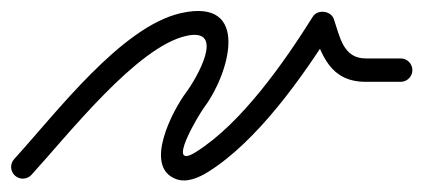

<svg xmlns="http://www.w3.org/2000/svg" viewBox="-32 -297 761 345"><path d="M-5.2 18.5C3.4 26.3 16.7 25.7 24.5 17.2C90.9 -55.5 214 -212.7 302.6 -232.5C375.6 -248.8 320.3 -154.7 302.2 -130.6C279.3 -100.1 224.4 2.5 284.4 24.8C303.9 32 325.8 22 342.1 11.8C430.1 -43.2 510.9 -157.6 565.8 -244.8C570 -251.5 559.3 -256.4 548.2 -257.6C537.1 -258.9 525.6 -256.6 528.2 -249.1C545.5 -199.2 560.5 -150 625 -150C646 -150 667 -150 688 -150C699.6 -150 709 -159.4 709 -171C709 -182.6 699.6 -192 688 -192C688 -192 688 -192 688 -192C667 -192 646 -192 625 -192C584.1 -192 578.5 -232.2 567.8 -262.9C565.2 -270.4 557.9 -274.8 550.2 -275.7C542.5 -276.6 534.4 -273.9 530.2 -267.2C479 -185.7 402.1 -75.2 319.9 -23.8C264.5 10.8 324.1 -89.8 335.8 -105.4C378.9 -162.8 420.6 -301.9 293.4 -273.5C186.2 -249.5 69.1 -94 -6.5 -11.2C-14.3 -2.6 -13.7 10.7 -5.2 18.5Z"/></svg>

Font: FRB American Cursive Guidelines Medium
Style: Italic
Weight: 500
Italic angle: -25°
Version: Version 2.0;Modular Font Editor K font №1